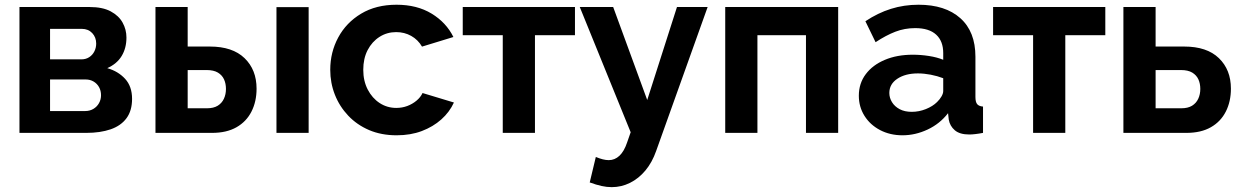

<svg xmlns="http://www.w3.org/2000/svg" viewBox="-20 -553 5165 799"><path d="M61 0V-523.8H352.6Q406.8 -523.8 440.5 -505.8Q474.3 -487.7 490.2 -458.9Q506.2 -430.2 506.2 -396.7Q506.2 -352.9 486.4 -320.1Q466.6 -287.3 426.4 -269.4Q471.8 -256.4 500.7 -224.9Q529.6 -193.4 529.6 -141.7Q529.6 -92.7 506.6 -61.3Q483.5 -29.8 440.6 -14.9Q397.6 0 338.6 0ZM188.3 -90.9H334.8Q353.4 -90.9 368.4 -99.7Q383.4 -108.5 391.9 -123.6Q400.4 -138.6 400.4 -156.6Q400.4 -175.6 392.2 -190.4Q383.9 -205.1 369.5 -213.7Q355 -222.3 336.5 -222.3H188.3ZM188.3 -306H318.8Q337.4 -306 351.3 -315.1Q365.3 -324.2 372.8 -339.3Q380.3 -354.3 380.3 -371.8Q380.3 -397.6 363.8 -415.3Q347.2 -432.9 320.5 -432.9H188.3Z M627 0V-523.8H761V-359.3H853.5Q947.7 -359.3 997.7 -311Q1047.7 -262.7 1047.7 -184.1Q1047.7 -130.5 1026.5 -88.7Q1005.3 -46.9 964.2 -23.5Q923.1 0 862.2 0ZM761 -102.4H841.1Q868.7 -102.4 886 -113Q903.3 -123.7 911.8 -142.1Q920.3 -160.4 920.3 -183Q920.3 -205.1 912.4 -222.6Q904.4 -240.2 886.8 -250.9Q869.2 -261.5 840 -261.5H761ZM1130.5 0V-523.3H1264.4V0Z M1630.7 10Q1566.7 10 1516 -11.7Q1465.2 -33.5 1429.1 -71.7Q1392.9 -109.9 1373.6 -158.9Q1354.3 -207.9 1354.3 -262.5Q1354.3 -335.5 1387.6 -397.2Q1420.8 -458.9 1482.8 -496.1Q1544.8 -533.3 1630.2 -533.3Q1715.3 -533.3 1776.2 -496.3Q1837 -459.3 1866.8 -399L1736.2 -359Q1719.4 -387.8 1691.2 -403.6Q1663.1 -419.4 1628.6 -419.4Q1590.5 -419.4 1559.4 -399.6Q1528.2 -379.7 1509.9 -344.6Q1491.7 -309.4 1491.7 -262.5Q1491.7 -216.5 1510.2 -180.5Q1528.8 -144.6 1559.9 -124.2Q1591.1 -103.9 1629.2 -103.9Q1653.4 -103.9 1674.9 -111.9Q1696.4 -120 1713.4 -134.2Q1730.4 -148.5 1738.4 -165.9L1869 -126.4Q1850.8 -86.6 1816.5 -56Q1782.2 -25.4 1735.4 -7.7Q1688.7 10 1630.7 10Z M2072.2 0V-406.6H1905.7V-523.8H2372.7V-406.6H2206.2V0Z M2525.7 225.8Q2505.1 225.8 2483.3 221Q2461.5 216.2 2434.1 206.2L2459.5 100.2Q2474.9 106.6 2488.3 110Q2501.8 113.4 2513.4 113.4Q2538.3 113.4 2557.8 95.2Q2577.2 76.9 2589.5 40.4L2604.5 -2.7L2392.7 -523.8H2531.7L2673.4 -136.8L2797.2 -523.8H2924.8L2710.6 75.1Q2693.9 122.8 2666 156.3Q2638 189.9 2602 207.8Q2566 225.8 2525.7 225.8Z M2998 0V-523.8H3468V0H3334V-406.6H3132V0Z M3554 -154.6Q3554 -206 3582.8 -244.3Q3611.5 -282.6 3662.2 -303.9Q3712.8 -325.3 3778.8 -325.3Q3812 -325.3 3845.9 -320Q3879.7 -314.7 3905.2 -304.2V-332.3Q3905.2 -381.9 3875.7 -408.9Q3846.2 -436 3788.4 -436Q3744.9 -436 3705.9 -421Q3666.8 -405.9 3623.7 -377.4L3581.3 -464.6Q3633.2 -499.2 3687.6 -516.2Q3742 -533.3 3802.4 -533.3Q3913.7 -533.3 3976.4 -477.3Q4039.2 -421.4 4039.2 -316.9V-149.6Q4039.2 -128.6 4046.3 -119.8Q4053.5 -110.9 4070.8 -109.5V0Q4053.3 3.4 4038.8 5Q4024.3 6.7 4013.8 6.7Q3973.8 6.7 3953.3 -11Q3932.9 -28.6 3928.2 -55.3L3925.3 -82Q3890.8 -37.5 3839.9 -13.8Q3788.9 10 3735.8 10Q3683.8 10 3642.4 -11.7Q3600.9 -33.5 3577.5 -70.9Q3554 -108.3 3554 -154.6ZM3879.6 -128.4Q3891.2 -139.7 3898.2 -152Q3905.2 -164.2 3905.2 -174.2V-227.5Q3880.9 -236.8 3853 -242.2Q3825.1 -247.5 3799.8 -247.5Q3747.6 -247.5 3714.3 -225.3Q3680.9 -203.1 3680.9 -166.1Q3680.9 -146.1 3691.9 -128Q3702.9 -109.9 3723.8 -98.7Q3744.6 -87.6 3774.2 -87.6Q3804.4 -87.6 3833 -99.1Q3861.7 -110.6 3879.6 -128.4Z M4279.2 0V-406.6H4112.7V-523.8H4579.7V-406.6H4413.2V0Z M4655 0V-523.8H4789V-359.3H4908.2Q5002.4 -359.3 5052.4 -311Q5102.4 -262.7 5102.4 -184.1Q5102.4 -130.5 5081.2 -88.7Q5060 -46.9 5018.9 -23.5Q4977.8 0 4916.9 0ZM4789 -102.4H4895.8Q4923.4 -102.4 4940.7 -113Q4958 -123.7 4966.5 -142.1Q4975 -160.4 4975 -183Q4975 -205.1 4967.1 -222.6Q4959.1 -240.2 4941.5 -250.9Q4923.9 -261.5 4894.7 -261.5H4789Z"/></svg>

Font: Raleway Thin
Style: Regular
Weight: 100
Designer: Matt McInerney, Pablo Impallari, Rodrigo Fuenzalida
Foundry: Matt McInerney, Pablo Impallari, Rodrigo Fuenzalida
Version: Version 4.026